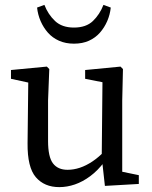

<svg xmlns="http://www.w3.org/2000/svg" viewBox="-20 -754 623 787"><path d="M223 13Q162 13 127 -27.5Q92 -68 93 -167L96 -431L117 -411L25 -431V-467L172 -481L182 -471L177 -342V-176Q177 -111 197 -84.5Q217 -58 257 -58Q282 -58 307.5 -66.5Q333 -75 358.5 -92Q384 -109 408 -134L423 -91H408Q381 -55 350 -32Q319 -9 287 2Q255 13 223 13ZM410 8 397 -109V-111L400 -417L329 -431V-467L474 -481L484 -471L481 -342V-50L549 -36V0ZM132 -723 162 -734Q177 -695 205.5 -668Q234 -641 283 -641Q333 -641 361 -668Q389 -695 404 -734L434 -723Q431 -694 419.5 -667.5Q408 -641 389.5 -620Q371 -599 344.5 -587Q318 -575 283 -575Q249 -575 222 -587Q195 -599 176.5 -620Q158 -641 146.5 -667.5Q135 -694 132 -723Z"/></svg>

Font: Source Serif 4 Variable
Style: Regular
Weight: 400
Designer: Frank Grießhammer
Foundry: Adobe
Version: Version 4.005;hotconv 1.1.0;makeotfexe 2.6.0